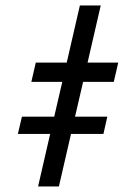

<svg xmlns="http://www.w3.org/2000/svg" viewBox="-20 -677 449 697"><path d="M162.1 -190.9H44.9L59.6 -253.4H176.8L206.1 -379.9H93.8L109.9 -449.7H222.2L270 -657.2H345.7L297.9 -449.7H409.2L393.1 -379.9H281.7L252.4 -253.4H369.6L355.5 -190.9H237.8L193.8 0H118.2Z"/></svg>

Font: Glacial Indifference
Style: Italic
Weight: 400
Designer: Alfredo Marco Pradil
Foundry: Alfredo Marco Pradil
Version: Version 1.312